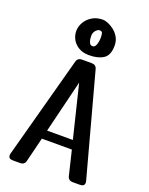

<svg xmlns="http://www.w3.org/2000/svg" viewBox="-187 -1140 954 1233"><g transform="rotate(20 290.0 -523.5)"><path d="M548 -37Q550 -29 550 -26Q550 0 520 0H469Q440 0 433 -29L393 -195H188L147 -29Q140 0 111 0H60Q30 0 30 -26Q30 -29 32 -37L220 -732Q227 -760 257 -760H323Q353 -760 360 -732ZM202 -255H378L290 -615ZM296 -1047Q311 -1047 332 -1038.5Q353 -1030 374 -1013.5Q395 -997 409 -972.5Q423 -948 423 -915Q423 -850 386.5 -826Q350 -802 288 -802Q247 -802 218 -819Q189 -836 174 -863Q159 -890 159 -920Q159 -951 175.5 -980Q192 -1009 223 -1028Q254 -1047 296 -1047ZM298 -976Q288 -976 274 -961.5Q260 -947 260 -923Q260 -899 267 -881.5Q274 -864 290 -864Q307 -864 314.5 -886.5Q322 -909 322 -930Q322 -951 319 -963.5Q316 -976 298 -976Z"/></g></svg>

Font: Yusei Magic
Style: Regular
Weight: 400
Designer: Tanukizamurai
Foundry: Yusei Magic Project
Version: Version 1.200